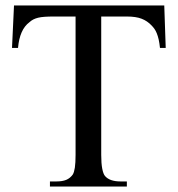

<svg xmlns="http://www.w3.org/2000/svg" viewBox="-20 -682 649 702"><path d="M564.9 -506.8Q563 -524.9 560.1 -537.8Q557.1 -550.8 553.2 -560.3Q549.3 -569.8 544.7 -576.4Q540 -583 534.2 -588.9Q518.6 -605.5 497.8 -613.5Q477.1 -621.6 443.8 -621.6H350.1V-115.7Q350.1 -84.5 353.8 -65.4Q357.4 -46.4 363.8 -38.6Q380.9 -18.6 420.4 -18.6H443.8V0H162.6V-18.6H186.5Q208 -18.6 222.2 -24.4Q236.3 -30.3 246.1 -43.9Q251 -51.8 253.7 -69.1Q256.3 -86.4 256.3 -115.7V-621.6H177.2Q157.2 -621.6 143.3 -620.6Q129.4 -619.6 119.4 -617.2Q109.4 -614.7 101.8 -610.8Q94.2 -606.9 87.4 -600.6Q51.8 -574.2 45.9 -506.8H23.9L31.2 -662.1H580.6L585.9 -506.8Z"/></svg>

Font: Doulos SIL Phon
Style: Regular
Weight: 400
Designer: Walt Agee, Victor Gaultney, Peter Martin, Debbi Hosken, Becca Hirsbrunner
Foundry: SIL International
Version: Version 5.000